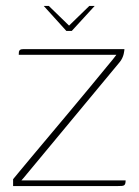

<svg xmlns="http://www.w3.org/2000/svg" viewBox="-20 -625 466 645"><path d="M127 -605H144L212 -539L280 -605H298L221 -521H203ZM52 -19H402Q402 -13 401 -9Q400 -5 397.5 -3Q395 -1 390 -0.5Q385 0 376 0H24V-23Q24 -23 40.5 -43Q57 -63 85 -96.5Q113 -130 147.5 -171Q182 -212 217.5 -254.5Q253 -297 284.5 -335Q316 -373 338 -400Q351 -415 359.5 -426Q368 -437 371 -441H43Q43 -447 43.5 -451Q44 -455 47.5 -457.5Q51 -460 59 -460H398Q398 -459 397.5 -454.5Q397 -450 395.5 -443.5Q394 -437 390.5 -429.5Q387 -422 381 -415L59 -27Z"/></svg>

Font: Genos Thin Thin
Style: Regular
Weight: 250
Version: Version 1.010